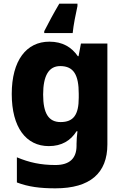

<svg xmlns="http://www.w3.org/2000/svg" viewBox="-20 -786 678 1046"><path d="M402 -753V-766H303C270 -710 245 -663 221 -616V-606H376C380 -649 393 -712 402 -753ZM249 -559C124 -559 44 -457 44 -274C44 -92 122 10 246 10C316 10 365 -20 397 -71H402C399 -48 397 -22 397 -3V8C397 77 359 113 282 113C201 113 139 99 72 71V208C135 232 199 240 282 240C471 240 565 157 565 1V-549H421L408 -480H404C370 -529 321 -559 249 -559ZM308 -426C382 -426 409 -377 409 -275V-254C409 -160 380 -121 310 -121C245 -121 215 -168 215 -271C215 -374 246 -426 308 -426Z"/></svg>

Font: Noto Sans Bengali UI ExtraBold
Style: Regular
Weight: 800
Designer: Jelle Bosma - Monotype Design Team
Foundry: Monotype Imaging Inc.
Version: Version 2.003